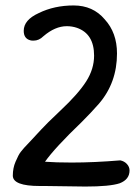

<svg xmlns="http://www.w3.org/2000/svg" viewBox="-20 -682 508 704"><path d="M419 -10Q455 -24 455 -57Q455 -70 445.5 -80.5Q436 -91 421 -94Q325 -86 243 -86Q185 -86 145 -89Q181 -140 280 -235Q315 -270 343 -302Q409 -379 409 -486Q409 -562 364 -611Q321 -662 250 -662Q179 -662 122 -634Q67 -609 67 -569Q67 -540 92 -534Q95 -533 103 -533Q123 -533 139 -549Q182 -586 225 -586Q244 -586 262 -580Q325 -558 325 -478Q325 -429 296 -383.5Q267 -338 203 -278Q146 -224 131 -207L92 -165Q63 -135 56 -125Q48 -115 37 -89Q27 -66 27 -38Q27 0 126 0H146L293 2Q383 2 419 -10Z"/></svg>

Font: Patrick Hand SC
Style: Regular
Weight: 400
Designer: Patrick Wagesreiter
Foundry: Patrick Wagesreiter
Version: Version 2.001; ttfautohint (v1.8.2)